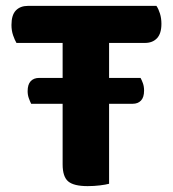

<svg xmlns="http://www.w3.org/2000/svg" viewBox="-20 -626 590 653"><path d="M351 -273V-1Q340 2 320 4.5Q300 7 278 7Q231 7 212 -9Q193 -25 193 -67V-273H86Q82 -281 78 -292Q74 -303 74 -316Q74 -339 84.5 -350Q95 -361 113 -361H193V-480H36Q30 -490 24.5 -506Q19 -522 19 -541Q19 -575 34 -590.5Q49 -606 75 -606H512Q519 -596 524 -580Q529 -564 529 -545Q529 -512 514 -496Q499 -480 473 -480H351V-361H458Q462 -354 466 -343Q470 -332 470 -318Q470 -295 459.5 -284Q449 -273 431 -273Z"/></svg>

Font: Baloo Bhaina 2
Style: Bold
Weight: 700
Designer: Yesha Goshar, Manish Minz, Shuchita Grover and Ek Type
Foundry: Ek Type
Version: Version 1.640;hotconv 1.0.111;makeotfexe 2.5.65597; ttfautoh